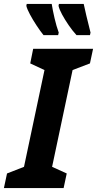

<svg xmlns="http://www.w3.org/2000/svg" viewBox="-60 -964 497 984"><path d="M-40 0 -24 -75 63 -109 168 -605 95 -639 110 -714H417L401 -639L312 -605L207 -109L282 -75L266 0ZM332 -784Q311 -807 291.5 -835.5Q272 -864 258 -890Q244 -916 240 -934L242 -944H369Q374 -921 382.5 -884Q391 -847 404 -797L401 -784ZM163 -784Q146 -805 127 -834Q108 -863 93.5 -890Q79 -917 75 -934L77 -944H205Q210 -912 219.5 -871Q229 -830 241 -797L238 -784Z"/></svg>

Font: Noto Sans ExtraCondensed ExtraBold
Style: Italic
Weight: 800
Width: 2
Italic angle: -12°
Designer: Monotype Design Team
Foundry: Monotype Imaging Inc.
Version: Version 2.013; ttfautohint (v1.8.4.7-5d5b)